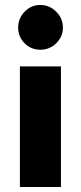

<svg xmlns="http://www.w3.org/2000/svg" viewBox="-20 -752 326 772"><path d="M233 -641Q233 -604 206 -578Q179 -552 142 -552Q105 -552 79 -578Q53 -604 53 -641Q53 -678 79 -705Q105 -732 142 -732Q179 -732 206 -705Q233 -678 233 -641ZM225 -485V0H60V-485Z"/></svg>

Font: Palanquin Dark SemiBold
Style: Regular
Weight: 600
Designer: Pria Ravichandran
Version: Version 1.001